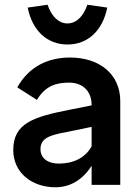

<svg xmlns="http://www.w3.org/2000/svg" viewBox="-20 -781 577 811"><path d="M367 -337V-336L272 -317C120 -287 36 -260 36 -147C36 -53 113 10 214 10C276 10 329 -21 367 -81V0H488V-354C488 -468 400 -538 276 -538C184 -538 103 -501 53 -412L136 -359C170 -416 214 -432 271 -432C332 -432 367 -394 367 -337ZM97 -749C116 -653 178 -593 265 -593C352 -593 414 -653 433 -749L349 -761C333 -713 303 -682 265 -682C227 -682 197 -713 181 -761ZM151 -151C151 -200 195 -211 265 -224L367 -245V-163C339 -112 287 -90 228 -90C184 -90 151 -111 151 -151Z"/></svg>

Font: Easer Grotesk Medium
Style: Regular
Weight: 500
Designer: Boardeaser, Bonnie Shaver-Troup, Thomas Jockin
Foundry: Lexend
Version: Version 1.001;Glyphs 3.1.2 (3151)